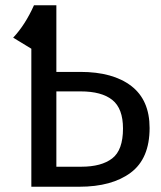

<svg xmlns="http://www.w3.org/2000/svg" viewBox="-20 -709 613 729"><path d="M548 -223Q548 -107 476.5 -53.5Q405 0 281 0H99V-524L30 -566Q76 -615 109 -689H194V-436H285Q409 -436 478.5 -382.5Q548 -329 548 -223ZM447 -221Q447 -297 406.5 -329.5Q366 -362 286 -362H194V-76H289Q365 -76 406 -107.5Q447 -139 447 -221Z"/></svg>

Font: FiraGO
Style: Regular
Weight: 400
Designer: bBox Type
Foundry: bBox Type GmbH
Version: Version 1.001;April 20, 2020;FontCreator 12.0.0.2555 64-bit